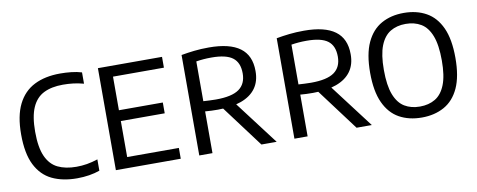

<svg xmlns="http://www.w3.org/2000/svg" viewBox="-56 -849 2738 1103"><g transform="rotate(-10 1313.0 -297.0)"><path d="M320 7.5Q235.5 7.5 174.2 -22Q113 -51.5 79.5 -118.2Q46 -185 46 -296.5Q46 -404 79.5 -471.5Q113 -539 176 -570.8Q239 -602.5 327 -602.5Q359.5 -602.5 392 -599Q424.5 -595.5 452.5 -587V-521Q421.5 -529.5 392 -533Q362.5 -536.5 331.5 -536.5Q265 -536.5 219.8 -514Q174.5 -491.5 151.2 -439Q128 -386.5 128 -297.5Q128 -206 151.5 -153.8Q175 -101.5 219.5 -80Q264 -58.5 327 -58.5Q358.5 -58.5 388.8 -63.5Q419 -68.5 452.5 -79.5V-13.5Q424.5 -3.5 390.8 2Q357 7.5 320 7.5Z M546.5 0V-595H920.5V-532H623.5V-63H925V0ZM600 -273V-336H879.5V-273Z M1033 0V-586Q1068.5 -592.5 1108.5 -597Q1148.5 -601.5 1194.5 -601.5Q1315.5 -601.5 1375.5 -557.2Q1435.5 -513 1435.5 -422.5Q1436 -362.5 1406.8 -322Q1377.5 -281.5 1321.2 -261Q1265 -240.5 1184.5 -240.5Q1165.5 -240.5 1146.2 -241.2Q1127 -242 1110 -243.5V0ZM1395.5 0 1187.5 -278H1273.5L1484.5 0ZM1183 -300Q1276.5 -300 1318.5 -330Q1360.5 -360 1360.5 -421.5Q1360.5 -484.5 1322.5 -513.2Q1284.5 -542 1199.5 -542Q1173.5 -542 1152.5 -540.2Q1131.5 -538.5 1110 -535V-303Q1131 -302 1146.5 -301Q1162 -300 1183 -300Z M1588 0V-586Q1623.5 -592.5 1663.5 -597Q1703.5 -601.5 1749.5 -601.5Q1870.5 -601.5 1930.5 -557.2Q1990.5 -513 1990.5 -422.5Q1991 -362.5 1961.8 -322Q1932.5 -281.5 1876.2 -261Q1820 -240.5 1739.5 -240.5Q1720.5 -240.5 1701.2 -241.2Q1682 -242 1665 -243.5V0ZM1950.5 0 1742.5 -278H1828.5L2039.5 0ZM1738 -300Q1831.5 -300 1873.5 -330Q1915.5 -360 1915.5 -421.5Q1915.5 -484.5 1877.5 -513.2Q1839.5 -542 1754.5 -542Q1728.5 -542 1707.5 -540.2Q1686.5 -538.5 1665 -535V-303Q1686 -302 1701.5 -301Q1717 -300 1738 -300Z M2331 7.5Q2256 7.5 2200 -23.5Q2144 -54.5 2113 -121.8Q2082 -189 2082 -297Q2082 -405.5 2113.2 -472.8Q2144.5 -540 2200.5 -571.2Q2256.5 -602.5 2331 -602.5Q2406 -602.5 2462 -571.2Q2518 -540 2548.8 -472.8Q2579.5 -405.5 2579.5 -297Q2579.5 -189 2548.8 -122Q2518 -55 2461.8 -23.8Q2405.5 7.5 2331 7.5ZM2331 -56.5Q2382.5 -56.5 2420.5 -79.2Q2458.5 -102 2479.2 -154.2Q2500 -206.5 2500 -295.5Q2500 -386.5 2479.2 -439.8Q2458.5 -493 2420.5 -515.8Q2382.5 -538.5 2331 -538.5Q2279.5 -538.5 2241.8 -515.8Q2204 -493 2183.2 -440.8Q2162.5 -388.5 2162.5 -299.5Q2162.5 -208.5 2183.2 -155.2Q2204 -102 2241.8 -79.2Q2279.5 -56.5 2331 -56.5Z"/></g></svg>

Font: Encode Sans SC SemiCondensed
Style: Regular
Weight: 400
Width: 4
Designer: Multiple Designers
Foundry: Impallari Type
Version: Version 3.002